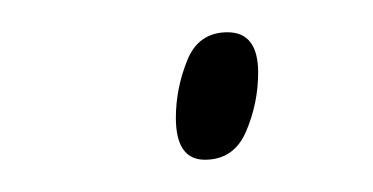

<svg xmlns="http://www.w3.org/2000/svg" viewBox="-20 -418 231 119"><path d="M107 -319Q89 -319 89 -345Q89 -363 96 -380.5Q103 -398 121 -398Q140 -398 140 -373Q140 -354 132.5 -336.5Q125 -319 107 -319Z"/></svg>

Font: Noto Serif Display SemiCondensed Thin
Style: Italic
Weight: 100
Width: 4
Italic angle: -12°
Designer: Monotype Design Team
Foundry: Monotype Imaging Inc.
Version: Version 2.009